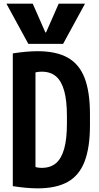

<svg xmlns="http://www.w3.org/2000/svg" viewBox="-20 -1020 540 1050"><path d="M15 -1000H159L228 -843H232L301 -1000H445L325 -780H135ZM186 10Q127 10 50 -2V-728Q127 -740 186 -740Q287 -740 350 -705Q413 -670 442.5 -594Q472 -518 472 -395V-335Q472 -213 442.5 -136.5Q413 -60 350 -25Q287 10 186 10ZM154 -116Q165 -109 178 -105.5Q191 -102 208 -102Q256 -102 286 -127.5Q316 -153 331 -206.5Q346 -260 346 -344V-386Q346 -470 331 -523.5Q316 -577 286 -602.5Q256 -628 208 -628Q191 -628 178 -625Q165 -622 154 -614L174 -655V-75Z"/></svg>

Font: M PLUS 1 Code SemiBold
Style: Regular
Weight: 600
Designer: Coji Morishita
Foundry: UNDERFOREST DESIGN
Version: Version 1.005